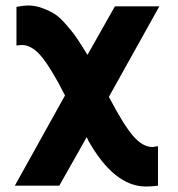

<svg xmlns="http://www.w3.org/2000/svg" viewBox="-20 -506 648 700"><path d="M34 171 217 -158Q170 -251 134 -296.5Q98 -342 59 -342Q57 -342 48 -341L40 -340V-481Q67 -486 82 -486Q110 -486 137 -475.5Q164 -465 181.5 -453.5Q199 -442 220.5 -417Q242 -392 251 -380Q260 -368 278.5 -338.5Q297 -309 299 -306L399 -483H561L377 -153Q428 -55 463.5 -12.5Q499 30 536 30L556 27V171Q532 174 512 174Q396 174 301 5L302 6L296 -6Q287 10 251 74Q215 138 196 171Z"/></svg>

Font: Coval
Style: Heavy
Weight: 900
Foundry: Context Ltd
Version: Version 001.000